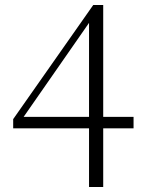

<svg xmlns="http://www.w3.org/2000/svg" viewBox="-20 -752 573 772"><path d="M338 -282V-660L75 -282ZM517 -236H395V0H338V-236H33V-273L355 -732H395V-282H517Z"/></svg>

Font: Source Han Serif SC ExtraLight
Style: Regular
Weight: 250
Designer: Ryoko NISHIZUKA  (kana & ideographs); Frank Grießhammer (Latin, Greek & Cyrillic); Wenlong ZHANG  (bopomofo); Sandoll Co
Foundry: Adobe Systems Incorporated
Version: Version 1.001 October 20, 2017